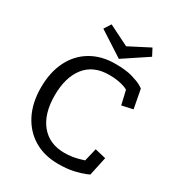

<svg xmlns="http://www.w3.org/2000/svg" viewBox="-187 -897 950 1030"><g transform="rotate(30 287.5 -382.0)"><path d="M445 -512Q435 -518 418.5 -523.5Q402 -529 379.5 -532.5Q357 -536 328 -536Q231 -536 180 -471.5Q129 -407 129 -295Q129 -181 181.5 -117Q234 -53 328 -53Q353 -53 375 -56.5Q397 -60 414.5 -65Q432 -70 445 -74L464 -154L532 -138L507 -22Q507 -22 484.5 -12.5Q462 -3 422 6Q382 15 328 15Q242 15 178.5 -23Q115 -61 79.5 -130.5Q44 -200 44 -295Q44 -389 78.5 -458.5Q113 -528 177 -566Q241 -604 327 -604Q393 -604 433.5 -592Q474 -580 492.5 -569Q511 -558 511 -557L533 -441L465 -426ZM329 -636 176 -735 203 -777 329 -714 455 -779 478 -735Z"/></g></svg>

Font: Podkova VF Beta
Style: Regular
Weight: 400
Designer: Ilya Yudin
Foundry: Cyreal (www.cyreal.org)
Version: Version 2.100